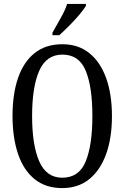

<svg xmlns="http://www.w3.org/2000/svg" viewBox="-20 -951 637 981"><path d="M298 10Q213 10 156.5 -36Q100 -82 72 -165Q44 -248 44 -359Q44 -470 72 -552Q100 -634 156.5 -679.5Q213 -725 299 -725Q380 -725 436.5 -679.5Q493 -634 522.5 -551.5Q552 -469 552 -358Q552 -247 522.5 -164.5Q493 -82 436.5 -36Q380 10 298 10ZM298 -43Q384 -43 418 -126.5Q452 -210 452 -358Q452 -507 418 -589.5Q384 -672 299 -672Q217 -672 180.5 -589.5Q144 -507 144 -358Q144 -210 180.5 -126.5Q217 -43 298 -43ZM248 -784Q269 -822 290.5 -859.5Q312 -897 323 -931H419V-921Q409 -904 386 -876.5Q363 -849 335 -821Q307 -793 283 -771H248Z"/></svg>

Font: Noto Serif Khmer ExtraCondensed
Style: Regular
Weight: 400
Width: 2
Designer: Danh Hong and the Monotype Design Team
Foundry: Monotype Imaging Inc.
Version: Version 2.004; ttfautohint (v1.8.4.7-5d5b)